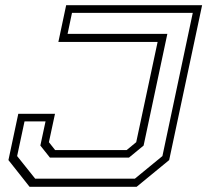

<svg xmlns="http://www.w3.org/2000/svg" viewBox="-20 -720 799 740"><path d="M94 0 12.5 -103 50.5 -281.5H192L168.5 -172L192.5 -141.5H468L505 -172L587.5 -558.5H205L235 -700H759L632 -103L506.5 0ZM115.5 -31.5H500L606 -118.5L723 -670.5H257.5L240.5 -589.5H625L533.5 -159L477 -112.5H172.5L135.5 -159L155.5 -252H74.5L46 -118.5Z"/></svg>

Font: Tourney Expanded Light
Style: Italic
Weight: 300
Width: 7
Italic angle: -12°
Designer: Tyler Finck
Foundry: Etcetera Type Co
Version: Version 1.010; ttfautohint (v1.8.3)